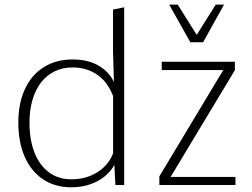

<svg xmlns="http://www.w3.org/2000/svg" viewBox="-20 -793 1082 823"><path d="M285.6 9.8Q215.8 9.8 164.8 -24.2Q113.8 -58.1 86.2 -120.4Q58.6 -182.6 58.6 -267.6Q58.6 -350.6 86.9 -411.4Q115.2 -472.2 167.5 -505.1Q219.7 -538.1 291.5 -538.1Q355.5 -538.1 401.1 -512.5Q446.8 -486.8 468.3 -441.4L464.4 -576.2V-752L512.2 -761.7V0H474.6L470.2 -85.9Q444.8 -41 396 -15.6Q347.2 9.8 285.6 9.8ZM285.6 -24.4Q348.6 -24.4 396.7 -54.4Q444.8 -84.5 464.8 -135.7V-380.9Q440.9 -443.4 395.5 -473.6Q350.1 -503.9 292 -503.9Q249 -503.9 214.8 -487.5Q180.7 -471.2 156.5 -440.2Q132.3 -409.2 119.4 -365.5Q106.4 -321.8 106.4 -267.1Q106.4 -192.9 128.2 -138.2Q149.9 -83.5 190.2 -54Q230.5 -24.4 285.6 -24.4ZM663.1 0V-37.1L937 -492.7H673.3V-528.3H986.8V-492.2L711.4 -34.7H989.3V0ZM795.9 -611.8 705.1 -773.4H741.7L823.2 -643.6L904.8 -773.4H940.4L850.6 -611.8Z"/></svg>

Font: Comme Thin
Style: Regular
Weight: 250
Version: Version 1.000;gftools[0.9.27]